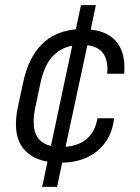

<svg xmlns="http://www.w3.org/2000/svg" viewBox="-20 -627 544 747"><path d="M397 -340 398 -357Q398 -442 320 -451L235 -56Q288 -60 319.5 -88.5Q351 -117 359 -167H424Q415 -88 361.5 -42Q308 4 222 6L202 100H144L165 2Q108 -8 75 -44Q42 -80 42 -144Q42 -174 49 -208L70 -306Q111 -498 275 -513L295 -607H353L333 -512Q397 -505 430.5 -467.5Q464 -430 464 -365Q464 -348 463 -340ZM178 -59 261 -449Q215 -441 183.5 -406.5Q152 -372 137 -302L118 -212Q111 -181 111 -154Q111 -112 128.5 -89.5Q146 -67 178 -59Z"/></svg>

Font: D-DIN
Style: DIN-Italic
Weight: 400
Italic angle: -12°
Designer: Charles Nix
Foundry: Datto Inc.
Version: Version 1.00